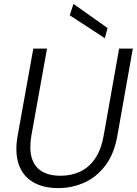

<svg xmlns="http://www.w3.org/2000/svg" viewBox="-20 -948 698 980"><path d="M277 12Q199 12 147 -19.5Q95 -51 75 -111Q55 -171 70 -255L150 -700H220L140 -255Q129 -190 141.5 -144.5Q154 -99 191 -75Q228 -51 290 -51Q344 -51 389 -72Q434 -93 465 -138Q496 -183 509 -255L588 -700H658L579 -255Q563 -163 518 -103.5Q473 -44 410.5 -16Q348 12 277 12ZM515 -753 336 -870 355 -928 529 -805Z"/></svg>

Font: DM Sans 16pt Light
Style: Italic
Weight: 300
Italic angle: -10°
Version: Version 4.004;gftools[0.9.30]